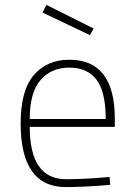

<svg xmlns="http://www.w3.org/2000/svg" viewBox="-20 -752 547 781"><path d="M249 -23Q280 -23 324.5 -25Q369 -27 398 -30L426 -32L428 0Q321 9 248 9Q64 9 64 -250Q64 -384 117.5 -446.5Q171 -509 262 -509Q447 -509 447 -269V-236H101Q101 -23 249 -23ZM101 -268H410Q410 -379 372.5 -428Q335 -477 262 -477Q189 -477 145 -426.5Q101 -376 101 -268ZM169 -732 361 -636 346 -609 153 -701Z"/></svg>

Font: TitilliumMaps29L
Style: 1 wt
Weight: 100
Designer: Campivisivi
Foundry: Accademia di Belle Arti di Urbino and students of MA course of Visual design
Version: Version 001.001